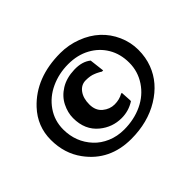

<svg xmlns="http://www.w3.org/2000/svg" viewBox="-147 -1004 1307 1307"><g transform="rotate(-45 506.0 -351.0)"><path d="M650.9 -546.4 663.6 -439H651.9Q648.9 -441.9 642.1 -445.3Q635.3 -448.7 629.2 -452.1Q623 -455.6 617.9 -457.8Q612.8 -460 605.5 -462.9Q576.7 -475.6 532.5 -475.6Q488.3 -475.6 460.7 -438.5Q433.1 -401.4 433.1 -342Q433.1 -282.7 471.2 -251.2Q509.3 -219.7 555.4 -219.7Q601.6 -219.7 638.2 -240.7H645.5Q649.9 -175.3 649.9 -166.3Q649.9 -157.2 649.4 -157.2Q591.8 -120.1 523.4 -120.1Q435.5 -120.1 367.2 -175.8Q288.6 -239.7 289.1 -354.5Q289.1 -406.2 315.4 -459Q341.8 -511.7 396.2 -545.4Q450.7 -579.1 527.8 -581.5Q605 -584 650.9 -546.4ZM480 -52.7Q576.7 -52.7 655.5 -90.1Q734.4 -127.4 780.5 -197Q826.7 -266.6 826.7 -350.6Q826.7 -434.6 788.6 -499Q750.5 -563.5 682.4 -600.6Q614.3 -637.7 525.1 -637.7Q436 -637.7 358.4 -602.1Q280.8 -566.4 233.9 -499Q187 -431.6 187 -346.2Q187.5 -225.1 266.6 -140.1Q303.7 -100.1 359.1 -76.4Q414.6 -52.7 480 -52.7ZM541 -729Q620.1 -729 694.1 -700.9Q768.1 -672.9 820.3 -624.5Q872.6 -576.2 902.6 -508.8Q932.6 -441.4 932.6 -368.7Q932.6 -295.9 909.2 -234.4Q865.2 -117.2 746.8 -45.2Q628.4 26.9 468.8 26.9Q261.7 26.4 147.5 -129.9Q77.1 -225.6 77.1 -356.2Q77.1 -486.8 167 -583Q303.7 -729 541 -729Z"/></g></svg>

Font: Seymour One
Style: Book
Weight: 400
Designer: vernon adams
Foundry: vernon adams
Version: Version 1.000; ttfautohint (v0.93) -l 8 -r 50 -G 200 -x 0 -w